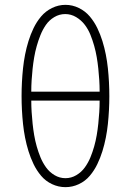

<svg xmlns="http://www.w3.org/2000/svg" viewBox="-20 -764 540 792"><path d="M250 8Q221 8 194.5 -4.5Q168 -17 149.5 -39Q131 -61 118.5 -87Q106 -113 97.5 -140.5Q89 -168 83.5 -196Q78 -224 75 -252.5Q72 -281 70.5 -310Q69 -339 69 -368Q69 -396 70.5 -425Q72 -454 75 -482.5Q78 -511 83.5 -539Q89 -567 97.5 -594.5Q106 -622 118.5 -648Q131 -674 149.5 -696Q168 -718 194.5 -731Q221 -744 250 -744Q279 -744 305.5 -731Q332 -718 350.5 -696Q369 -674 381.5 -648Q394 -622 402.5 -594.5Q411 -567 416.5 -539Q422 -511 425 -482.5Q428 -454 429.5 -425Q431 -396 431 -367Q431 -339 429.5 -310Q428 -281 425 -252.5Q422 -224 416.5 -196Q411 -168 402.5 -140.5Q394 -113 381.5 -87Q369 -61 350.5 -39Q332 -17 305.5 -4.5Q279 8 250 8ZM109 -386H391Q391 -410 389.5 -433.5Q388 -457 385.5 -481Q383 -505 379 -528.5Q375 -552 368.5 -575Q362 -598 353 -620.5Q344 -643 329.5 -662Q315 -681 294 -693.5Q273 -706 249 -706Q225 -706 204 -693.5Q183 -681 169.5 -661.5Q156 -642 147 -619.5Q138 -597 131.5 -574Q125 -551 121 -527.5Q117 -504 114.5 -480.5Q112 -457 110.5 -433.5Q109 -410 109 -386ZM250 -29Q274 -29 295 -41.5Q316 -54 330 -73.5Q344 -93 353 -115Q362 -137 368.5 -160Q375 -183 379 -206.5Q383 -230 385.5 -254Q388 -278 389.5 -301.5Q391 -325 391 -349H109Q109 -325 110.5 -301.5Q112 -278 114.5 -254Q117 -230 121 -206.5Q125 -183 131.5 -160Q138 -137 147 -115Q156 -93 170 -73.5Q184 -54 205 -41.5Q226 -29 250 -29Z"/></svg>

Font: Zed Sans Extralight
Style: Regular
Weight: 200
Designer: Belleve Invis
Foundry: Belleve Invis
Version: Version 1.0.0; ttfautohint (v1.8.4)